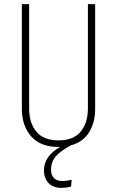

<svg xmlns="http://www.w3.org/2000/svg" viewBox="-20 -702 567 930"><path d="M405.8 -682.1H440.9V-173.8Q440.9 -108.4 411.4 -61Q381.8 -13.7 323.2 2Q272 29.8 249.5 56.2Q227.1 82.5 227.1 121.1Q227.1 146 241.2 160.4Q255.4 174.8 283.2 174.8Q301.8 174.8 327.1 168.9L324.2 202.1Q300.3 208 277.8 208Q236.3 208 214.6 184.1Q192.9 160.2 192.9 123Q192.9 54.7 271 9.8H263.2Q175.8 9.8 130.9 -41.7Q85.9 -93.3 85.9 -173.8V-682.1H121.1V-176.8Q121.1 -106.4 156.2 -64.2Q191.4 -22 263.2 -22Q335.9 -22 370.8 -64.5Q405.8 -106.9 405.8 -176.8Z"/></svg>

Font: Fira Sans Compressed UltraLight
Style: Regular
Weight: 200
Width: 1
Designer: Carrois Corporate & Edenspiekermann AG
Foundry: Carrois Corporate GbR & Edenspiekermann AG
Version: Version 4.203;PS 004.203;hotconv 1.0.88;makeotf.lib2.5.64775